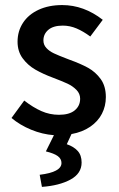

<svg xmlns="http://www.w3.org/2000/svg" viewBox="-20 -522 468 758"><path d="M151.4 -362.3Q151.4 -345.2 163.1 -332.5Q174.8 -319.8 193.1 -311.3Q211.4 -302.7 242.2 -291L254.9 -286.1Q298.3 -270.5 327.9 -254.2Q357.4 -237.8 377.7 -209.7Q397.9 -181.6 397.9 -138.7Q397.9 -103 382.3 -72.8Q366.7 -42.5 335.9 -21.5Q305.2 -0.5 262.2 7.3L243.7 47.4Q271 56.6 286.6 73.7Q302.2 90.8 302.2 119.6Q302.2 163.1 258.1 187Q213.9 210.9 145.5 215.8L136.7 168Q222.7 157.7 222.7 121.6Q222.7 105 208 94.2Q193.4 83.5 161.1 75.7L192.9 11.7Q147 8.3 102.8 -10Q58.6 -28.3 25.4 -56.2L75.7 -125Q110.8 -97.7 143.6 -83.3Q176.3 -68.8 212.9 -68.8Q253.9 -68.8 275.1 -86.4Q296.4 -104 296.4 -132.3Q296.4 -152.3 281.7 -167.2Q267.1 -182.1 246.6 -191.7Q226.1 -201.2 189 -215.3Q149.4 -230 119.4 -247.3Q89.4 -264.6 69.3 -292Q49.3 -319.3 49.3 -357.4Q49.3 -398.9 70.8 -431.9Q92.3 -464.8 132.3 -483.4Q172.4 -502 225.6 -502Q311 -502 385.7 -443.8L336.4 -377.9Q308.6 -398.4 282.2 -409.7Q255.9 -420.9 228 -420.9Q190.4 -420.9 170.9 -404.3Q151.4 -387.7 151.4 -362.3Z"/></svg>

Font: Varta
Style: Bold
Weight: 700
Designer: Joana Correia, Viktoriya Grabowska, Eben Sorkin
Foundry: Sorkin Type
Version: Version 1.002; ttfautohint (v1.3) -l 8 -r 24 -G 200 -x 12 -H